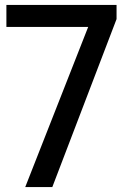

<svg xmlns="http://www.w3.org/2000/svg" viewBox="-20 -760 522 780"><path d="M82.5 0 351 -683 384 -650.5H6V-740H453.5V-682.5L192.5 0Z"/></svg>

Font: Encode Sans Condensed Thin Medium
Style: Regular
Weight: 500
Version: Version 3.002